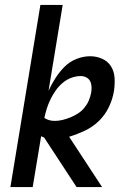

<svg xmlns="http://www.w3.org/2000/svg" viewBox="-20 -755 540 775"><path d="M22 0 143 -735H233L176 -389Q188 -415 204 -440Q220 -465 240.5 -485.5Q261 -506 288.5 -517Q316 -528 344 -528Q370 -528 393 -517.5Q416 -507 428.5 -486.5Q441 -466 442.5 -440Q444 -414 440 -388Q435 -356 420 -324Q405 -292 380 -267.5Q355 -243 323.5 -228Q292 -213 259 -203L392 0H289L158 -200Q155 -201 152 -202.5Q149 -204 146 -205L112 0ZM201 -267Q217 -267 233 -271Q249 -275 265 -281.5Q281 -288 295.5 -297.5Q310 -307 321 -320.5Q332 -334 338.5 -349.5Q345 -365 348 -381Q350 -393 349.5 -405Q349 -417 344 -427Q339 -437 328.5 -442.5Q318 -448 306 -448Q287 -448 268 -441Q249 -434 233 -420.5Q217 -407 205 -390Q193 -373 184 -354.5Q175 -336 169 -317Q163 -298 159 -279Q168 -273 178.5 -270Q189 -267 201 -267Z"/></svg>

Font: Iosevka Medium
Style: Italic
Weight: 500
Italic angle: -9°
Monospace: yes
Designer: Belleve Invis
Foundry: Belleve Invis
Version: Version 32.5.0; ttfautohint (v1.8.4)